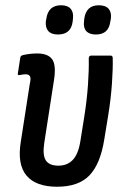

<svg xmlns="http://www.w3.org/2000/svg" viewBox="-20 -701 466 729"><path d="M197 8Q116 8 80.5 -34.5Q45 -77 59 -163L93 -382Q98 -403 94 -411Q90 -419 77 -419Q72 -419 66 -418Q60 -417 54 -416Q46 -414 48 -424L57 -482Q58 -490 68 -492Q81 -495 94.5 -496.5Q108 -498 121 -498Q162 -498 178 -476Q194 -454 185 -397L148 -158Q141 -112 154 -92Q167 -72 202 -72Q235 -72 256 -93.5Q277 -115 285 -164L300 -258Q310 -321 314 -378.5Q318 -436 317 -479Q317 -490 327 -490H400Q408 -490 408 -480Q409 -440 405 -383Q401 -326 391 -264L376 -172Q361 -78 319.5 -35Q278 8 197 8ZM344 -570Q319 -570 307.5 -583Q296 -596 299 -620L300 -630Q307 -681 355 -681Q381 -681 392.5 -667.5Q404 -654 401 -630L399 -620Q393 -570 344 -570ZM200 -570Q175 -570 163.5 -583Q152 -596 154 -620L156 -630Q163 -681 212 -681Q237 -681 248.5 -667.5Q260 -654 257 -630L256 -620Q250 -570 200 -570Z"/></svg>

Font: Sofia Sans Condensed SemiBold
Style: Italic
Weight: 600
Italic angle: -9°
Version: Version 4.100